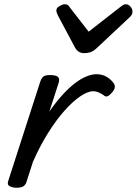

<svg xmlns="http://www.w3.org/2000/svg" viewBox="-20 -868 643 903"><path d="M56 15Q40 15 26 8Q12 1 19 -18L169 -483Q176 -503 185.5 -509Q195 -515 214 -515Q245 -515 253.5 -505.5Q262 -496 255 -476L212 -343Q241 -385 270.5 -418Q300 -451 328.5 -473.5Q357 -496 384 -507.5Q411 -519 433 -519Q460 -519 480 -507.5Q500 -496 512 -480Q521 -470 520 -458.5Q519 -447 508 -434Q497 -421 487 -416Q477 -411 468 -420Q456 -428 443.5 -433.5Q431 -439 419 -439Q393 -439 357.5 -415Q322 -391 282.5 -346.5Q243 -302 205 -241Q167 -180 135 -107L104 -11Q100 2 89.5 8.5Q79 15 56 15ZM572 -848Q584 -848 593.5 -837Q603 -826 603 -814Q603 -804 599.5 -798.5Q596 -793 592 -789L433 -640Q419 -627 405.5 -622.5Q392 -618 375 -618Q362 -618 351 -624.5Q340 -631 333 -644L252 -796Q248 -804 246.5 -809.5Q245 -815 245 -819Q245 -831 260 -839.5Q275 -848 284 -848Q295 -848 300.5 -843Q306 -838 310 -831L397 -719L543 -833Q550 -838 556.5 -843Q563 -848 572 -848Z"/></svg>

Font: Playwrite AU VIC
Style: Regular
Weight: 400
Designer: Veronika Burian, José Scaglione
Foundry: TypeTogether
Version: Version 1.002